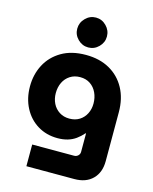

<svg xmlns="http://www.w3.org/2000/svg" viewBox="-138 -844 906 1137"><g transform="rotate(15 315.5 -275.5)"><path d="M136 203V70H392Q407 70 417 60.5Q427 51 427 37V-76H424Q404 -53 381.5 -37Q359 -21 331.5 -13Q304 -5 270 -5Q202 -5 148.5 -37.5Q95 -70 64.5 -128Q34 -186 34 -260Q34 -333 65.5 -393Q97 -453 158 -489Q219 -525 307 -525Q391 -525 452.5 -490.5Q514 -456 548 -393.5Q582 -331 582 -247V53Q582 122 541.5 162.5Q501 203 430 203ZM308 -135Q344 -135 370 -151.5Q396 -168 410 -196Q424 -224 424 -258Q424 -294 410 -324Q396 -354 370 -371.5Q344 -389 308 -389Q273 -389 246.5 -372Q220 -355 206 -326Q192 -297 192 -261Q192 -226 206 -197.5Q220 -169 246.5 -152Q273 -135 308 -135ZM307 -571Q270 -571 243 -598Q216 -625 216 -662Q216 -699 243 -726.5Q270 -754 307 -754Q344 -754 371 -726.5Q398 -699 398 -662Q398 -625 371 -598Q344 -571 307 -571Z"/></g></svg>

Font: MuseoModerno Thin
Style: Bold
Weight: 700
Version: Version 1.003